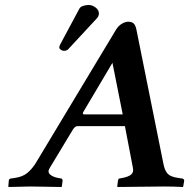

<svg xmlns="http://www.w3.org/2000/svg" viewBox="-20 -745 759 767"><path d="M334 -725.1Q348.6 -725.1 361.8 -715.1Q375 -705.1 375 -691.9V-688Q373 -677.7 366.2 -670.9L252.9 -548.8Q247.1 -542 234.9 -542Q229.5 -542 223.1 -546.1Q216.8 -550.3 216.8 -555.2Q216.8 -560.1 220.2 -566.9L296.9 -710Q300.8 -717.8 312 -721.4Q323.2 -725.1 334 -725.1ZM315.9 -288.1H470.2L429.2 -494.1L314 -299.8Q307.1 -288.1 315.9 -288.1ZM632.8 -90.8Q635.7 -77.6 638.2 -70.6Q640.6 -63.5 646.7 -54.9Q652.8 -46.4 663.8 -41.5Q674.8 -36.6 691.9 -34.2L706.1 -32.2Q715.8 -31.2 715.8 -22.9L711.9 0L710 2Q672.9 0 633.8 0L450.2 2L448.2 0L451.2 -22.9Q452.6 -31.7 458 -32.2L469.2 -34.2Q490.7 -38.1 502.9 -46.9Q514.6 -56.2 511.2 -73.2L479 -241.2H290Q279.8 -241.2 271 -227.1L178.2 -73.2Q168.9 -58.1 179.9 -48.1Q190.9 -38.1 211.9 -34.2L223.1 -32.2Q230 -31.7 230 -22.9L227.1 0L225.1 2Q137.2 0 101.1 0L15.1 2L13.2 0L15.1 -22.9Q15.6 -31.2 24.9 -32.2L39.1 -34.2Q70.8 -38.6 89.8 -54.7Q108.9 -70.8 123.5 -94.7L443.8 -627Q453.6 -642.6 467.3 -650.4Q481 -658.2 491.2 -658.2Q507.3 -658.2 514.4 -650.9Q521.5 -643.6 524.9 -627Z"/></svg>

Font: Linux Libertine G
Style: Bold Italic
Weight: 700
Italic angle: -11.5°
Designer: Philipp H. Poll
Foundry: Philipp H. Poll
Version: Version 4.1.0